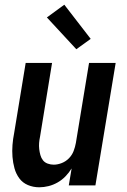

<svg xmlns="http://www.w3.org/2000/svg" viewBox="-20 -787 540 815"><path d="M147 8Q121 8 98.5 -1.5Q76 -11 62 -30Q48 -49 41.5 -72.5Q35 -96 33 -121Q31 -146 33 -171.5Q35 -197 40 -222L89 -520H201L150 -207Q147 -193 146 -180Q145 -167 146.5 -154Q148 -141 151.5 -128.5Q155 -116 162.5 -106.5Q170 -97 182.5 -92.5Q195 -88 208 -88Q225 -88 242.5 -95Q260 -102 273 -115.5Q286 -129 292.5 -146Q299 -163 302 -180L358 -520H471L385 0H272L284 -72Q273 -54 258 -38.5Q243 -23 224.5 -12.5Q206 -2 186 3Q166 8 147 8ZM304 -578 179 -713 253 -767 365 -622Z"/></svg>

Font: Iosevka SS04
Style: Bold Italic
Weight: 700
Italic angle: -9°
Monospace: yes
Designer: Belleve Invis
Foundry: Belleve Invis
Version: Version 19.0.0; ttfautohint (v1.8.4)